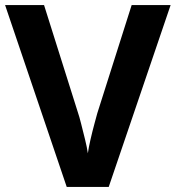

<svg xmlns="http://www.w3.org/2000/svg" viewBox="-20 -734 690 754"><path d="M650 -714 407 0H242L0 -714H153L287 -289Q291 -278 298.5 -248.5Q306 -219 314 -186.5Q322 -154 325 -132Q328 -154 335.5 -186.5Q343 -219 351 -248.5Q359 -278 362 -289L497 -714Z"/></svg>

Font: Noto Sans Javanese
Style: Regular
Weight: 400
Designer: Monotype Design Team
Foundry: Monotype Imaging Inc.
Version: Version 2.004